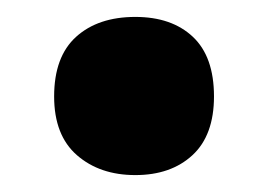

<svg xmlns="http://www.w3.org/2000/svg" viewBox="-20 -466 318 227"><path d="M44 -352Q44 -399 70 -422.5Q96 -446 140 -446Q183 -446 208 -422.5Q233 -399 233 -352Q233 -306 207.5 -282.5Q182 -259 140 -259Q98 -259 71 -282.5Q44 -306 44 -352Z"/></svg>

Font: Noto Sans Lao Condensed Black
Style: Regular
Weight: 900
Width: 3
Designer: Monotype Design Team
Foundry: Monotype Imaging Inc.
Version: Version 2.003; ttfautohint (v1.8.4.7-5d5b)